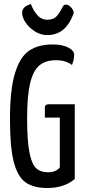

<svg xmlns="http://www.w3.org/2000/svg" viewBox="-20 -933 426 963"><path d="M30 0ZM218 10Q148 10 108 -18.5Q68 -47 49 -121Q30 -195 30 -334Q30 -485 55.5 -567Q81 -649 127 -679.5Q173 -710 245 -710Q293 -710 322.5 -694.5Q352 -679 352 -659Q352 -635 341 -607Q310 -631 261 -631Q208 -631 177 -604.5Q146 -578 131 -515Q116 -452 116 -340Q116 -225 128 -166.5Q140 -108 162 -88.5Q184 -69 220 -69Q244 -69 259.5 -77Q275 -85 280 -94V-343H205V-394Q205 -410 224 -410H355V-35Q301 10 218 10ZM218 -834Q248 -834 264 -851.5Q280 -869 295 -900Q301 -910 310 -910Q323 -910 335.5 -897Q348 -884 350 -869Q312 -757 217 -757Q184 -757 155 -775.5Q126 -794 108.5 -820Q91 -846 91 -868Q91 -884 101 -894.5Q111 -905 135 -913Q146 -882 166.5 -858Q187 -834 218 -834Z"/></svg>

Font: Yanone Kaffeesatz
Style: Regular
Weight: 400
Designer: Yanone (Cyrillic: Daniel Pouzeot & Huerta Tipografica)
Foundry: Yanone
Version: Version 1.100;PS 001.100;hotconv 1.0.70;makeotf.lib2.5.58329